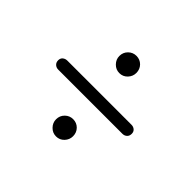

<svg xmlns="http://www.w3.org/2000/svg" viewBox="-110 -740 786 786"><g transform="rotate(45 283.0 -347.0)"><path d="M284.2 -480.7Q263.8 -480.7 249.3 -495.6Q234.7 -510.6 234.7 -530.5Q234.7 -551.7 249.3 -566.1Q263.8 -580.4 284.2 -580.4Q304.9 -580.4 319.1 -566.1Q333.2 -551.7 333.2 -530.5Q333.2 -510.6 319.1 -495.6Q304.9 -480.7 284.2 -480.7ZM70 -341Q70 -353 78.2 -359.8Q86.5 -366.5 98 -366.5H469Q480 -366.5 488 -359.8Q496 -353 496 -341Q496 -328 488 -321Q480 -314 469 -314H97Q86 -314 78 -321.2Q70 -328.5 70 -341ZM284.2 -114.2Q263.8 -114.2 249.3 -129.1Q234.7 -144.1 234.7 -164Q234.7 -185.2 249.3 -199.6Q263.8 -213.9 284.2 -213.9Q304.9 -213.9 319.1 -199.6Q333.2 -185.2 333.2 -164Q333.2 -144.1 319.1 -129.1Q304.9 -114.2 284.2 -114.2Z"/></g></svg>

Font: Fraunces 9pt SuperSoft Light
Style: Regular
Weight: 300
Version: Version 1.000;[b76b70a41]